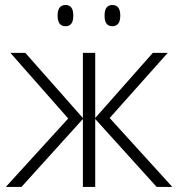

<svg xmlns="http://www.w3.org/2000/svg" viewBox="-20 -740 705 760"><path d="M308.1 -530.8H356.9V-272.9L585 -530.8H644L414.1 -272.9L662.1 0H600.1L356.9 -269V0H308.1V-269L64.9 0H2.9L250 -271L21 -530.8H80.1L308.1 -272.9ZM394 -678.2Q393.6 -720.2 424.8 -720.2Q456.1 -720.2 456.1 -678.2Q456.1 -636.2 424.8 -636.2Q393.6 -636.2 394 -678.2ZM270 -678.2Q270.5 -636.2 239.3 -636.2Q208 -636.2 208 -678.2Q208 -720.2 239.3 -720.2Q270.5 -720.2 270 -678.2Z"/></svg>

Font: OpenSans-Light
Style: Regular
Weight: 300
Foundry: Ascender Corporation
Version: Version 1.10